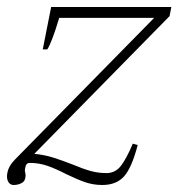

<svg xmlns="http://www.w3.org/2000/svg" viewBox="-31 -518 509 548"><path d="M-11 -14Q-11 -21 -10 -24Q-7 -44 13 -64L409 -467H138Q117 -397 104 -377H91L115 -498H458L453 -472L67 -79Q96 -76 120 -68.5Q144 -61 175 -49Q206 -36 227.5 -30Q249 -24 273 -24Q298 -24 314 -44.5Q330 -65 348 -108L362 -104Q345 -39 323 -14.5Q301 10 261 10Q236 10 213.5 2.5Q191 -5 158 -21Q127 -37 103.5 -45Q80 -53 54 -53Q43 -53 41 -39L40 -33Q40 -29 41 -25Q42 -21 42 -17Q42 -2 31.5 4Q21 10 8 10Q-1 10 -6 3Q-11 -4 -11 -14Z"/></svg>

Font: Trirong ExtraLight
Style: Italic
Weight: 275
Italic angle: -12°
Designer: Katatrad Team
Foundry: CadsonDemak
Version: Version 1.003